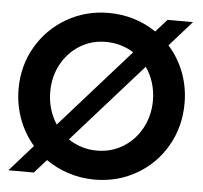

<svg xmlns="http://www.w3.org/2000/svg" viewBox="-52 -783 893 844"><g transform="rotate(5 394.5 -360.5)"><path d="M180.2 -59.6 127 0H14.6L117.7 -116.2Q75.2 -165 51.8 -228Q28.3 -291 28.3 -361.3Q28.3 -462.9 76.9 -546.6Q125.5 -630.4 209.5 -679Q293.5 -727.5 394.5 -727.5Q453.1 -727.5 506.3 -711.2Q559.6 -694.8 604.5 -664.1L654.3 -719.7H766.6L668 -608.4Q712.4 -559.1 736.6 -495.4Q760.7 -431.6 760.7 -360.4Q760.7 -257.8 712.6 -173.6Q664.6 -89.4 580.8 -40.8Q497.1 7.8 395.5 7.8Q335.9 7.8 281 -9.8Q226.1 -27.3 180.2 -59.6ZM621.1 -360.4Q621.1 -401.4 609.6 -438.5Q598.1 -475.6 576.7 -505.9L268.1 -158.7Q294.9 -140.1 327.1 -130.1Q359.4 -120.1 394.5 -120.1Q458 -120.1 509.8 -151.9Q561.5 -183.6 591.3 -238.8Q621.1 -293.9 621.1 -360.4ZM209 -218.8 516.1 -564.5Q460.4 -599.6 392.6 -599.6Q330.6 -599.6 279.3 -568.4Q228 -537.1 198 -482.4Q168 -427.7 168 -360.4Q168 -320.8 178.7 -284.7Q189.5 -248.5 209 -218.8Z"/></g></svg>

Font: Reddit Sans Strawberry
Style: Bold
Weight: 700
Designer: Stephen Hutchings
Foundry: Reddit
Version: Version 1.013